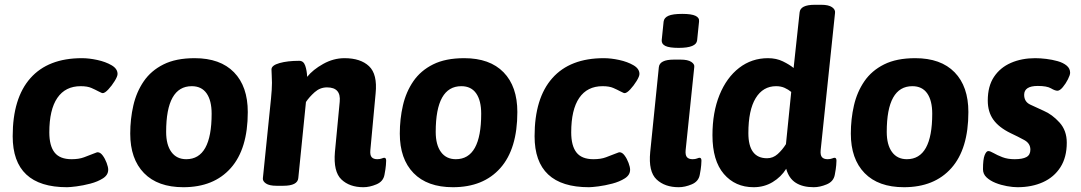

<svg xmlns="http://www.w3.org/2000/svg" viewBox="-20 -774 4517 802"><path d="M260 8Q33 8 33 -205Q33 -364 107 -447.5Q181 -531 322 -531Q352 -531 386.5 -523.5Q421 -516 446 -501.5Q471 -487 471 -465Q471 -455 459 -435.5Q447 -416 432.5 -400.5Q418 -385 409 -385Q408 -385 404.5 -386Q401 -387 390 -393Q379 -399 362 -406.5Q345 -414 317 -414Q253 -414 219.5 -365Q186 -316 186 -221Q186 -165 208 -137Q230 -109 279 -109Q310 -109 331 -117Q352 -125 370 -132Q376 -134 380.5 -136Q385 -138 388 -138Q399 -138 409 -124.5Q419 -111 425.5 -93.5Q432 -76 432 -65Q432 -43 410 -29Q388 -15 357.5 -7Q327 1 299.5 4.5Q272 8 260 8Z M746 8Q639 8 581.5 -51Q524 -110 524 -216Q524 -277 537 -333.5Q550 -390 580.5 -434.5Q611 -479 663 -505Q715 -531 793 -531Q900 -531 957.5 -472Q1015 -413 1015 -306Q1015 -152 944 -72Q873 8 746 8ZM758 -109Q864 -109 864 -299Q864 -354 843 -384Q822 -414 781 -414Q674 -414 674 -223Q674 -169 696 -139Q718 -109 758 -109Z M1498 8Q1440 8 1406 -24.5Q1372 -57 1379 -139L1399 -349Q1405 -409 1346 -409Q1317 -409 1294.5 -389Q1272 -369 1258 -348L1226 -30Q1223 2 1163 2H1135Q1105 2 1091 -7.5Q1077 -17 1078 -29L1112 -362Q1114 -379 1115 -398.5Q1116 -418 1116 -428Q1116 -446 1115 -459.5Q1114 -473 1114 -484Q1114 -501 1147.5 -510.5Q1181 -520 1230 -520Q1248 -520 1255 -499.5Q1262 -479 1263 -453Q1287 -483 1330 -507Q1373 -531 1419 -531Q1486 -531 1521.5 -497.5Q1557 -464 1549 -384L1527 -147Q1525 -126 1532.5 -117.5Q1540 -109 1556 -109Q1567 -109 1574.5 -112Q1582 -115 1585 -115Q1593 -115 1593 -103Q1593 -99 1592 -84.5Q1591 -70 1586 -44Q1581 -16 1552.5 -4Q1524 8 1498 8Z M1872 8Q1765 8 1707.5 -51Q1650 -110 1650 -216Q1650 -277 1663 -333.5Q1676 -390 1706.5 -434.5Q1737 -479 1789 -505Q1841 -531 1919 -531Q2026 -531 2083.5 -472Q2141 -413 2141 -306Q2141 -152 2070 -72Q1999 8 1872 8ZM1884 -109Q1990 -109 1990 -299Q1990 -354 1969 -384Q1948 -414 1907 -414Q1800 -414 1800 -223Q1800 -169 1822 -139Q1844 -109 1884 -109Z M2440 8Q2213 8 2213 -205Q2213 -364 2287 -447.5Q2361 -531 2502 -531Q2532 -531 2566.5 -523.5Q2601 -516 2626 -501.5Q2651 -487 2651 -465Q2651 -455 2639 -435.5Q2627 -416 2612.5 -400.5Q2598 -385 2589 -385Q2588 -385 2584.5 -386Q2581 -387 2570 -393Q2559 -399 2542 -406.5Q2525 -414 2497 -414Q2433 -414 2399.5 -365Q2366 -316 2366 -221Q2366 -165 2388 -137Q2410 -109 2459 -109Q2490 -109 2511 -117Q2532 -125 2550 -132Q2556 -134 2560.5 -136Q2565 -138 2568 -138Q2579 -138 2589 -124.5Q2599 -111 2605.5 -93.5Q2612 -76 2612 -65Q2612 -43 2590 -29Q2568 -15 2537.5 -7Q2507 1 2479.5 4.5Q2452 8 2440 8Z M2815 -574Q2776 -574 2759.5 -582Q2743 -590 2744 -606L2752 -684Q2754 -700 2772 -708Q2790 -716 2830 -716Q2868 -716 2885 -708Q2902 -700 2900 -684L2892 -606Q2889 -574 2815 -574ZM2815 8Q2757 8 2722.5 -24.5Q2688 -57 2696 -139L2732 -493Q2735 -525 2795 -525H2823Q2853 -525 2867.5 -515.5Q2882 -506 2880 -494L2844 -147Q2842 -126 2849.5 -117.5Q2857 -109 2873 -109Q2884 -109 2891.5 -112Q2899 -115 2902 -115Q2910 -115 2910 -103Q2910 -99 2909 -84.5Q2908 -70 2903 -44Q2898 -16 2869.5 -4Q2841 8 2815 8Z M3128 8Q3051 8 3003.5 -47.5Q2956 -103 2956 -209Q2956 -305 2985.5 -377.5Q3015 -450 3067.5 -490.5Q3120 -531 3188 -531Q3223 -531 3250.5 -517.5Q3278 -504 3295 -490L3320 -722Q3323 -754 3383 -754H3411Q3441 -754 3455.5 -744Q3470 -734 3468 -720L3408 -147Q3406 -126 3413.5 -117.5Q3421 -109 3437 -109Q3448 -109 3455.5 -112Q3463 -115 3466 -115Q3474 -115 3474 -103Q3474 -99 3473 -84.5Q3472 -70 3467 -44Q3462 -16 3433.5 -4Q3405 8 3379 8Q3333 8 3304 -10.5Q3275 -29 3264 -69Q3243 -35 3207.5 -13.5Q3172 8 3128 8ZM3184 -113Q3209 -113 3228.5 -130.5Q3248 -148 3263 -172L3285 -390Q3273 -400 3257.5 -407Q3242 -414 3222 -414Q3167 -414 3136.5 -364Q3106 -314 3106 -218Q3106 -113 3184 -113Z M3756 8Q3649 8 3591.5 -51Q3534 -110 3534 -216Q3534 -277 3547 -333.5Q3560 -390 3590.5 -434.5Q3621 -479 3673 -505Q3725 -531 3803 -531Q3910 -531 3967.5 -472Q4025 -413 4025 -306Q4025 -152 3954 -72Q3883 8 3756 8ZM3768 -109Q3874 -109 3874 -299Q3874 -354 3853 -384Q3832 -414 3791 -414Q3684 -414 3684 -223Q3684 -169 3706 -139Q3728 -109 3768 -109Z M4230 8Q4211 8 4186 3.5Q4161 -1 4138.5 -10Q4116 -19 4101 -33Q4086 -47 4086 -67Q4086 -109 4093 -126Q4100 -143 4108 -143Q4116 -143 4130.5 -134.5Q4145 -126 4167 -117.5Q4189 -109 4218 -109Q4251 -109 4267.5 -118Q4284 -127 4284 -149Q4284 -175 4258.5 -189Q4233 -203 4201 -218Q4152 -242 4129 -274.5Q4106 -307 4106 -354Q4106 -414 4132 -453Q4158 -492 4203 -511.5Q4248 -531 4304 -531Q4325 -531 4350 -528Q4375 -525 4398 -518.5Q4421 -512 4435.5 -500Q4450 -488 4450 -470Q4450 -461 4441 -443Q4432 -425 4419.5 -410Q4407 -395 4397 -395Q4387 -395 4370 -405Q4353 -415 4315 -415Q4258 -415 4258 -378Q4258 -349 4283.5 -337Q4309 -325 4340 -311Q4375 -296 4405.5 -262.5Q4436 -229 4436 -178Q4436 -117 4409.5 -75.5Q4383 -34 4336.5 -13Q4290 8 4230 8Z"/></svg>

Font: Asap
Style: Bold Italic
Weight: 700
Italic angle: -6°
Designer: Pablo Cosgaya
Foundry: Omnibus-Type
Version: Version 3.001; ttfautohint (v1.8.3)